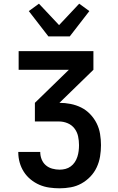

<svg xmlns="http://www.w3.org/2000/svg" viewBox="-20 -797 640 1040"><path d="M303 223Q275 223 247 219Q219 215 193.5 204Q168 193 146 175Q124 157 109 133.5Q94 110 86.5 83Q79 56 79 28V26H198V27Q198 47 205.5 66Q213 85 228 98Q243 111 263 116.5Q283 122 303 122Q319 122 334.5 118Q350 114 363 104.5Q376 95 385 81.5Q394 68 399 52.5Q404 37 406 21Q408 5 408 -11Q408 -35 403 -58.5Q398 -82 383.5 -101Q369 -120 346.5 -129.5Q324 -139 300 -139H169V-240L353 -419H81V-520H486V-419L302 -240Q332 -240 362.5 -234Q393 -228 420 -214.5Q447 -201 468.5 -178.5Q490 -156 503.5 -129Q517 -102 522 -71.5Q527 -41 527 -11Q527 20 522 50.5Q517 81 504 109Q491 137 469.5 159.5Q448 182 421 197Q394 212 363.5 217.5Q333 223 303 223ZM242 -600 136 -737 191 -777 300 -661 409 -777 464 -737 358 -600Z"/></svg>

Font: R Plex Mono
Style: Bold
Weight: 700
Monospace: yes
Designer: Belleve Invis
Foundry: Belleve Invis
Version: Version 31.8.0